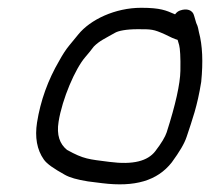

<svg xmlns="http://www.w3.org/2000/svg" viewBox="-20 -473 544 493"><path d="M440 -357.2C442.3 -349.1 443.9 -326.2 443.2 -290.9C442.5 -257.6 430.9 -204.5 407.9 -133C404.4 -122.2 394.6 -105.2 378.2 -84.1C359.2 -60.2 323.4 -49.1 260.3 -57.4C207.7 -64.2 195.4 -64.1 152.1 -88.1C133.3 -103.3 125 -126.3 130.4 -160.2C139.7 -219.3 173.3 -296.8 198.9 -326.3C206.1 -334.6 212.7 -342.7 220.9 -353.5C235.7 -368.4 249.2 -373.8 275.7 -389C284 -393.7 303.4 -398 333.8 -398C368.6 -398 373.9 -398.1 403.6 -384.7C417.3 -377.7 427.3 -373.2 436.1 -370.6C436.7 -368.6 438.3 -362.8 440 -357.2ZM427.4 -437.1C406.6 -446 392.5 -453 342.5 -453C275.8 -453 211.8 -422.7 180.9 -384.4L157.5 -355.9C149.2 -345.9 140.7 -332.7 132.2 -317.2C103.2 -267.8 84 -214.5 75.1 -158.5C69.2 -120.9 74.7 -88.6 92.6 -63.3C100.7 -51.8 118.4 -39.9 146.5 -24.2C159.3 -17 177.5 -11.8 205.9 -7.2L242.6 -2.6C325.8 7.7 383.8 -8.5 421.1 -56.1C440.9 -83.2 453.5 -104.2 459.3 -121.9C473.7 -165.6 486.7 -200 496.6 -262.5L496.6 -262.9L496.7 -263.2C501.7 -314.2 500 -356.5 490.8 -390.4C488.9 -397.6 489.3 -403.1 483.9 -413.9L478.6 -432C475 -448 459 -451.9 442.8 -446.2C437.7 -444.4 434.2 -442.2 429.5 -436.2C429.1 -436.4 428 -436.8 427.4 -437.1Z"/></svg>

Font: MewTooHand
Style: BdIta
Weight: 400
Designer: Mew Too, Robert Jablonski
Version: Version 0.77